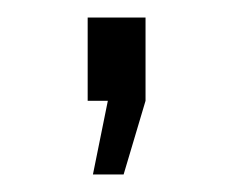

<svg xmlns="http://www.w3.org/2000/svg" viewBox="-20 -118 265 219"><path d="M86 81 103 -3H80V-98H146V-3L121 81Z"/></svg>

Font: PTCRaleway
Style: Regular
Weight: 400
Designer: Matt McInerney, Pablo Impallari, Rodrigo Fuenzalida
Foundry: Matt McInerney, Pablo Impallari, Rodrigo Fuenzalida
Version: Version 3.000g; ttfautohint (v1.5) -l 8 -r 28 -G 28 -x 14 -D